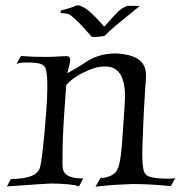

<svg xmlns="http://www.w3.org/2000/svg" viewBox="-20 -694 679 722"><path d="M274 -674Q281 -674 296 -665.5Q311 -657 326 -642Q343 -626 352 -616Q361 -606 369 -597Q372 -593 375 -597Q405 -631 421.5 -647.5Q438 -664 456 -671Q458 -672 463.5 -672Q469 -672 476 -672Q485 -672 494.5 -672Q504 -672 505 -671Q492 -660 467 -640Q442 -620 416 -598.5Q390 -577 373 -559Q363 -557 352 -556Q341 -555 333 -555Q325 -555 325 -556L285 -600Q272 -614 260.5 -624Q249 -634 245 -637Q238 -642 226 -643.5Q214 -645 207 -645L210 -655Q220 -657 238 -662.5Q256 -668 267 -673Q269 -674 274 -674ZM339 8 358 -25Q375 -24 395 -32.5Q415 -41 422 -58Q428 -70 431.5 -91Q435 -112 438 -143Q443 -211 445.5 -249Q448 -287 449 -305Q450 -323 450 -332Q450 -444 376 -444Q352 -444 331.5 -437Q311 -430 291 -420Q250 -399 229 -374L222 -275Q218 -217 216.5 -174Q215 -131 215 -102Q215 -89 215 -79.5Q215 -70 216 -63Q220 -22 293 -23L277 7Q253 -3 171 -4Q163 -4 121.5 -1Q80 2 6 7L21 -21Q117 -21 130 -63Q135 -80 141 -132Q147 -184 154 -276Q156 -302 157 -324.5Q158 -347 158 -366Q158 -408 154 -428Q150 -448 133.5 -453.5Q117 -459 80 -459Q68 -459 59 -458Q50 -457 42 -454L59 -484Q62 -483 88.5 -481.5Q115 -480 152 -480Q175 -480 196.5 -481.5Q218 -483 229 -483Q244 -483 244 -468Q244 -460 239 -442.5Q234 -425 234 -419Q252 -430 267.5 -438.5Q283 -447 296 -456Q348 -493 413 -493Q431 -493 446 -490Q529 -478 529 -412Q529 -395 527 -373Q525 -351 524 -325Q523 -315 521.5 -285.5Q520 -256 518.5 -220.5Q517 -185 516 -157Q515 -129 515 -121Q515 -77 519.5 -56Q524 -35 544 -29Q564 -23 608 -22Q629 -22 639 -24L622 6Q584 2 548 0Q512 -2 478 -2Q450 -1 415 1Q380 3 339 8Z"/></svg>

Font: Luxurious Roman
Style: Regular
Weight: 400
Designer: Robert E. Leuschke
Foundry: Robert E. Leuschke
Version: Version 1.010; ttfautohint (v1.8.3)